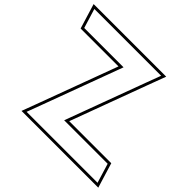

<svg xmlns="http://www.w3.org/2000/svg" viewBox="-452 -1012 1305 1305"><g transform="rotate(45 200.5 -360.0)"><path d="M-112.6 -630H-182.6L-225.4 -770H-155.4H284.6H354.6H416.6L375.9 -661L164.5 -90H512.5H582.5L625.3 50H555.3H75.3H5.3H-56.7L-16 -59L195.4 -630ZM-197.4 -610H166.7L-34.8 -66L-85.5 70H652.3L597.3 -110H193.2L394.6 -654L445.4 -790H-252.4Z"/></g></svg>

Font: Nordica Plus
Style: NordicaClassicRgOpOblOl
Weight: 500
Version: Version 1.01